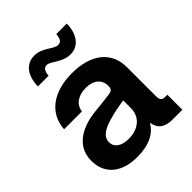

<svg xmlns="http://www.w3.org/2000/svg" viewBox="-205 -844 972 972"><g transform="rotate(-45 281.5 -358.0)"><path d="M210.4 8.3C298.3 8.3 349.6 -21.5 377.4 -67.4H379.4C384.8 -23.4 416.5 0 468.3 0H541V-107.4H524.4C503.4 -107.4 495.1 -117.7 495.1 -143.6V-350.6C495.1 -459.5 415 -526.4 276.9 -526.4C138.2 -526.4 54.2 -458.5 47.9 -353.5H175.8C179.7 -395.5 216.8 -424.3 273.4 -424.3C328.6 -424.3 361.8 -395.5 361.8 -351.1C361.8 -331.1 356.4 -321.8 334.5 -318.4C308.6 -314.5 268.6 -310.5 223.1 -305.7C131.8 -296.4 32.2 -253.4 32.2 -143.6C32.2 -41.5 107.4 8.3 210.4 8.3ZM245.6 -87.4C194.8 -87.4 162.1 -108.9 162.1 -146C162.1 -186 198.7 -207.5 253.9 -222.7C292.5 -233.9 326.7 -239.7 362.8 -245.6V-189.5C362.8 -131.8 319.8 -87.4 245.6 -87.4ZM339.4 -598.1C395 -598.1 434.1 -643.1 436 -722.2H360.4C358.4 -691.4 349.6 -676.3 328.6 -676.3C295.4 -676.3 265.1 -724.1 204.6 -724.1C146 -724.1 109.4 -678.7 107.4 -600.6H184.1C185.5 -626.5 195.3 -646 214.8 -646C244.6 -646 279.8 -598.1 339.4 -598.1Z"/></g></svg>

Font: Raveo Display Display SemiBold
Style: Regular
Weight: 600
Designer: Jakub Foglar, Rasmus Andersson (Inter)
Foundry: Jakubfoglar.com
Version: Version 1.100;Glyphs 3.2.3 (3260)